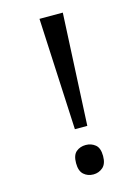

<svg xmlns="http://www.w3.org/2000/svg" viewBox="-112 -776 607 851"><g transform="rotate(-15 191.5 -350.0)"><path d="M181 -201 156 -714H263L238 -201ZM147 -54Q147 -91 165 -106Q183 -121 209 -121Q234 -121 252.5 -106Q271 -91 271 -54Q271 -18 252.5 -2Q234 14 209 14Q183 14 165 -2Q147 -18 147 -54Z"/></g></svg>

Font: loriya15
Style: Book
Weight: 400
Designer: Jelle Bosma - Monotype Design Team
Foundry: Monotype Imaging Inc.
Version: Version 2.003